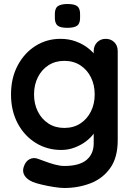

<svg xmlns="http://www.w3.org/2000/svg" viewBox="-20 -739 673 959"><path d="M282 -545Q324 -545 359 -532Q394 -519 419.5 -499Q445 -479 459.5 -458.5Q474 -438 474 -424L448 -411V-484Q448 -510 465 -527.5Q482 -545 508 -545Q534 -545 551 -528Q568 -511 568 -484V-39Q568 48 530.5 100.5Q493 153 432 176.5Q371 200 301 200Q281 200 249 195Q217 190 188 183Q159 176 144 170Q114 157 102.5 137.5Q91 118 98 96Q107 67 127 56.5Q147 46 169 54Q179 57 202 66Q225 75 252.5 82.5Q280 90 301 90Q376 90 412 60Q448 30 448 -23V-110L460 -101Q460 -88 446.5 -69.5Q433 -51 409.5 -33Q386 -15 354 -2.5Q322 10 286 10Q215 10 158 -25.5Q101 -61 68 -123.5Q35 -186 35 -267Q35 -349 68 -411.5Q101 -474 157 -509.5Q213 -545 282 -545ZM301 -435Q256 -435 222 -413Q188 -391 169 -353Q150 -315 150 -267Q150 -220 169 -182Q188 -144 222 -122Q256 -100 301 -100Q347 -100 381 -122Q415 -144 434 -182Q453 -220 453 -267Q453 -315 434 -353Q415 -391 381 -413Q347 -435 301 -435ZM316 -600Q282 -600 268 -611Q254 -622 254 -650V-669Q254 -698 269.5 -708.5Q285 -719 317 -719Q352 -719 366 -708Q380 -697 380 -669V-650Q380 -621 365 -610.5Q350 -600 316 -600Z"/></svg>

Font: Quicksand Light
Style: Bold
Weight: 700
Version: Version 3.004